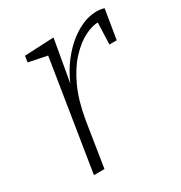

<svg xmlns="http://www.w3.org/2000/svg" viewBox="-132 -629 687 727"><g transform="rotate(-30 211.5 -266.0)"><path d="M72 0 152 -502 167 -475 68 -495 72 -522 200 -528 163 -317 151 -298Q173 -370 212 -422Q251 -474 298 -503Q345 -532 390 -532Q409 -532 423 -527L402 -399H370L374 -502L382 -493Q352 -495 317 -477.5Q282 -460 248 -423.5Q214 -387 188 -330.5Q162 -274 149 -196L118 0Z"/></g></svg>

Font: Bitter Thin Light
Style: Italic
Weight: 300
Italic angle: -9°
Version: Version 2.002